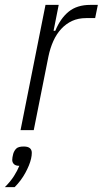

<svg xmlns="http://www.w3.org/2000/svg" viewBox="-50 -532 420 785"><path d="M34 0 136 -512H190L169 -406H176Q197 -457 231 -484.5Q265 -512 319 -512H350L339 -458H302Q270 -458 245 -446.5Q220 -435 200.5 -414Q181 -393 168 -364Q155 -335 148 -301L88 0ZM47 67Q80 67 80 93Q80 104 77 117Q71 143 53.5 175Q36 207 10 233H-30Q-7 210 7 188Q21 166 29 146Q14 146 7 139Q0 132 0 122Q0 117 1 111Q2 105 4 97Q8 84 16.5 75.5Q25 67 47 67Z"/></svg>

Font: IBM Plex Sans Condensed Light
Style: Italic
Weight: 300
Width: 3
Italic angle: -11°
Designer: Mike Abbink, Paul van der Laan, Pieter van Rosmalen
Foundry: Bold Monday
Version: Version 1.3